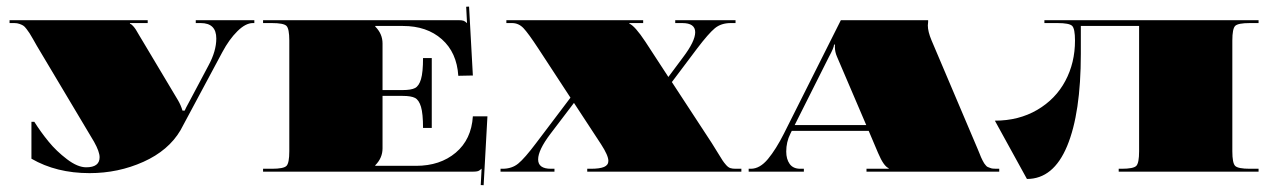

<svg xmlns="http://www.w3.org/2000/svg" viewBox="-20 -515 3813 576"><path d="M74.3 -38.9V-149.5H83Q102.3 -118.9 125.7 -90.3Q149 -61.6 180.9 -37.4Q212.8 -13.1 238.6 -13.1Q278.8 -13.1 278.8 -43.3Q278.8 -59.9 262.2 -89.6L90.5 -377.6Q86.5 -384.6 79.1 -397.7Q71.7 -410.8 68.6 -415.4Q65.6 -420 59.7 -427.9Q53.8 -435.8 49.4 -438.4Q45 -441 38.2 -443.4Q31.5 -445.8 23.2 -445.8H8.7V-454.5H423.1V-445.8H369.8V-444.1Q374.6 -442.3 379.4 -436.8Q384.2 -431.4 387.7 -425.9Q391.2 -420.5 397.7 -408.9Q404.3 -397.3 409.1 -389.9L514 -214.2Q522.7 -199.3 527.5 -183.1H534.1Q535 -186.6 549.8 -213.7L605.3 -318.2Q628.9 -361.5 628.9 -399.5Q628.9 -445.8 582.2 -445.8H567.3V-454.5H743V-445.8H738.6Q716.8 -445.8 692.1 -421.3Q667.4 -396.9 646.9 -358.4L521.4 -124.1Q485.6 -63.4 410.2 -29.5Q334.8 4.4 248.7 4.4Q149 4.4 74.3 -38.9Z M769.2 -454.5H1354.5Q1365.8 -454.5 1370.6 -452.8Q1375.4 -451 1380.7 -445.8H1381.1L1378.5 -494.8L1387.2 -495.2L1398.6 -288.5L1354.9 -287.6Q1350.5 -357.5 1305.5 -397.3Q1260.5 -437.1 1188.8 -437.1H1105.8V-435.3Q1127.6 -413.5 1127.6 -384.6V-244.8H1187.9Q1213.3 -244.8 1225.1 -250.9Q1236.9 -257 1243 -277.5Q1249.1 -298.1 1249.1 -340.9H1275.3V-131.1H1249.1Q1249.1 -174 1243 -194.5Q1236.9 -215 1225.1 -221.2Q1213.3 -227.3 1187.9 -227.3H1127.6V-69.9Q1127.6 -41.1 1105.8 -19.2V-17.5H1228.1Q1300.3 -17.5 1347.2 -57Q1394.2 -96.6 1398.6 -166.1H1442.3L1430.9 40.6L1422.2 40.2L1424.8 -8.7H1424.4Q1419.1 -3.5 1414.3 -1.7Q1409.5 0 1398.2 0H769.2V-8.7H795.5Q830.9 -8.7 839.4 -17.3Q847.9 -25.8 847.9 -61.2V-393.4Q847.9 -428.8 839.4 -437.3Q830.9 -445.8 795.5 -445.8H769.2Z M1499.1 -454.5H1909.5V-445.8H1868V-444.1Q1884.6 -437.5 1916.1 -389.9L1985.1 -284.1L2028.8 -342.7Q2065.6 -391.2 2065.6 -418.3Q2065.6 -445.8 2026.7 -445.8H2005.7V-454.5H2186.6V-445.8H2172.2Q2143.4 -445.8 2124.6 -430.3Q2105.8 -414.8 2071.2 -369.3L1995.6 -268.8L2115.4 -85.7Q2123.7 -72.6 2133.7 -56.2Q2143.8 -39.8 2147.9 -33.4Q2152.1 -27.1 2158.4 -19.9Q2164.8 -12.7 2171.1 -10.7Q2177.4 -8.7 2186.6 -8.7H2204.1V0H1741.7V-8.7H1752.2Q1779.3 -8.7 1792.2 -14.2Q1805.1 -19.7 1805.1 -32.3Q1805.1 -48.5 1783.2 -82.2L1701.9 -206.3L1631.1 -113.2Q1594.4 -64.7 1594.4 -36.7Q1594.4 -8.7 1632.9 -8.7H1643.4V0H1481.6V-8.7H1487.3Q1515.7 -8.7 1534.7 -24.3Q1553.8 -39.8 1588.3 -85.7L1691.4 -222L1595.3 -368.9Q1564.7 -415.6 1550.3 -430.7Q1535.8 -445.8 1516.2 -445.8H1499.1Z M2578.7 -139.9 2490.8 -345.3Q2484.7 -359.3 2484.7 -374.1Q2484.7 -376.3 2484.7 -378.5L2485.1 -381.1H2482.1Q2482.1 -372.4 2466.8 -344.4L2364.1 -139.9ZM2502.6 -454.5H2764.4V-449.3Q2763.5 -442.3 2763.5 -438.8Q2763.5 -420.5 2774.5 -394.2L2912.2 -69.9Q2914.3 -65.1 2918.1 -55.7Q2921.8 -46.3 2923.1 -43.3Q2924.4 -40.2 2927.7 -33.7Q2930.9 -27.1 2932.5 -25.1Q2934 -23.2 2937.3 -19Q2940.6 -14.9 2943.2 -14Q2945.8 -13.1 2950 -11.4Q2954.1 -9.6 2958.7 -9.2Q2963.3 -8.7 2969.4 -8.7H2977.7V0H2579.5V-8.7H2646V-10.5Q2631.1 -16.2 2614.1 -56.4L2586.1 -122.4H2355.3L2351 -113.6Q2338.7 -89.2 2338.7 -60.3Q2338.7 -37.6 2349 -23.2Q2359.3 -8.7 2381.1 -8.7H2391.6V0H2226V-8.7H2232.5Q2259.6 -8.7 2283.9 -38Q2308.1 -67.3 2331.7 -114.1Z M3755.7 -454.5V-445.8H3729.5Q3694.1 -445.8 3685.5 -437.3Q3677 -428.8 3677 -393.4V-61.2Q3677 -25.8 3685.5 -17.3Q3694.1 -8.7 3729.5 -8.7H3755.7V0H3336.1V-8.7H3344.8Q3380.2 -8.7 3388.8 -17.3Q3397.3 -25.8 3397.3 -61.2V-437.1H3222.5V-353.6Q3222.5 -175.7 3181.4 -76.9Q3140.3 21.9 3060.8 21.9L2964.6 -153Q3036.3 -153 3091.6 -185.3Q3146.9 -217.7 3175.9 -272.1Q3205 -326.5 3205 -393.4Q3205 -428.8 3196.5 -437.3Q3187.9 -445.8 3152.5 -445.8H3113.2V-454.5Z"/></svg>

Font: FoglihtenBlackPcs
Style: BlackPcs
Weight: 900
Version: Version 0.75